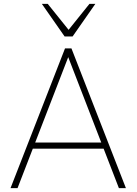

<svg xmlns="http://www.w3.org/2000/svg" viewBox="-20 -968 703 988"><path d="M314.5 -718.8H347.7L627.9 0H591.8L326.2 -686.5H335.9L70.3 0H34.2ZM137.7 -203.1V-234.4H524.4V-203.1ZM195.3 -948.2H225.6L333 -814.5L440.4 -948.2H470.7L353.5 -780.3H312.5Z"/></svg>

Font: Min Sans VF VF
Style: Regular
Weight: 400
Designer: Jinseong-Kim, NotoSansCJK, Nunito
Foundry: Jinseong-Kim
Version: Version 1.420;Glyphs 3.1.2 (3151)